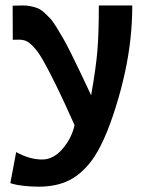

<svg xmlns="http://www.w3.org/2000/svg" viewBox="-20 -515 558 718"><path d="M40.5 53.7Q90.3 81.5 137.7 81.5Q179.7 81.5 213.9 41.7Q248 2 258.8 -46.9Q219.2 -136.2 190.4 -194.8Q161.6 -253.4 141.8 -288.1Q122.1 -322.8 105.2 -340.1Q88.4 -357.4 76.9 -362.1Q65.4 -366.7 49.3 -366.7Q32.7 -366.7 27.8 -366.2L27.3 -493.7Q47.9 -494.6 64.5 -494.6Q80.6 -494.6 93.8 -491.9Q106.9 -489.3 119.1 -484.9Q131.3 -480.5 143.6 -469.5Q155.8 -458.5 166.5 -447.3Q177.2 -436 190.9 -413.8Q204.6 -391.6 216.6 -370.8Q228.5 -350.1 246.6 -313.7Q264.6 -277.3 280.3 -244.4Q295.9 -211.4 320.8 -158.7Q338.9 -261.2 344.2 -325.4Q349.6 -389.6 349.6 -494.6H474.6Q474.6 -428.2 467.3 -364.7Q453.6 -243.7 411.6 -110.6Q369.6 22.5 323.2 85Q284.7 136.7 237.3 159.9Q189.9 183.1 124.5 183.1Q95.2 183.1 68.6 179.9Q42 176.8 30.3 173.3L18.6 169.9Z"/></svg>

Font: Fantasque Sans Mono
Style: Bold
Weight: 700
Monospace: yes
Designer: Jany Belluz
Version: Version 1.8.0 ; ttfautohint (v1.8.2)